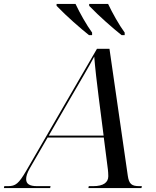

<svg xmlns="http://www.w3.org/2000/svg" viewBox="-82 -964 802 984"><path d="M374 -784H390V-797C362 -835 326 -899 305 -944H208V-934C262 -878 329 -820 374 -784ZM541 -784H557V-797C529 -835 493 -899 472 -944H375V-934C429 -878 496 -820 541 -784ZM-62 0H175L177 -10H108C70 -10 52 -21 52 -46C52 -60 57 -78 71 -102L162 -259H450L471 -95C472 -86 473 -72 473 -61C473 -29 448 -10 396 -10H373L371 0H643L645 -10H632C593 -10 579 -21 573 -63L479 -714H415L52 -88C14 -23 -2 -10 -41 -10H-60ZM286 -473C320 -532 379 -631 401 -674C404 -631 416 -523 424 -464L449 -269H168Z"/></svg>

Font: Noto Serif Display
Style: Italic
Weight: 400
Italic angle: -12°
Designer: Monotype Design Team
Foundry: Monotype Imaging Inc.
Version: Version 2.009